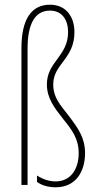

<svg xmlns="http://www.w3.org/2000/svg" viewBox="-20 -785 415 815"><path d="M296 -649C296 -713 261 -765 192 -765C110 -765 71 -698 71 -581V0H97V-578C97 -676 124 -740 192 -740C244 -740 269 -700 269 -649C269 -546 179 -523 179 -427C179 -368 211 -327 248 -280C285 -234 314 -197 314 -135C314 -67 280 -15 216 -15C190 -15 163 -23 137 -40V-13C158 3 188 10 216 10C303 10 341 -58 341 -135C341 -198 314 -238 272 -293C237 -339 206 -369 206 -427C206 -514 296 -534 296 -649Z"/></svg>

Font: Noto Sans Gurmukhi UI ExtraCondensed Thin
Style: Regular
Weight: 100
Width: 2
Designer: Jelle Bosma - Monotype Design Team
Foundry: Monotype Imaging Inc.
Version: Version 2.004